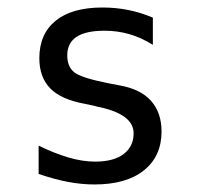

<svg xmlns="http://www.w3.org/2000/svg" viewBox="-20 -485 540 517"><path d="M391.6 -437.5V-364.3Q360.4 -383.8 328.1 -393.1Q295.9 -402.3 261.7 -402.3Q210.9 -402.3 186 -385.7Q161.1 -369.1 161.1 -335.9Q161.1 -305.7 179.7 -290.5Q198.2 -275.4 272.5 -260.7L302.7 -254.9Q358.4 -245.1 386.7 -213.4Q415 -181.6 415 -130.9Q415 -64.5 367.7 -26.4Q320.3 11.7 234.4 11.7Q200.2 11.7 163.6 4.9Q127 -2 84 -16.6V-92.8Q126 -72.3 164.1 -61Q202.1 -49.8 236.3 -49.8Q286.1 -49.8 313 -70.3Q339.8 -90.8 339.8 -126Q339.8 -178.7 240.2 -198.2L237.3 -199.2L210 -205.1Q144.5 -216.8 115.2 -247.1Q85.9 -277.3 85.9 -328.1Q85.9 -393.6 129.9 -429.2Q173.8 -464.8 255.9 -464.8Q292 -464.8 325.7 -458Q359.4 -451.2 391.6 -437.5Z"/></svg>

Font: BabelStone Marchen
Style: Regular
Weight: 400
Designer: Andrew West
Foundry: Andrew West
Version: Version 9.003 2021-11-11